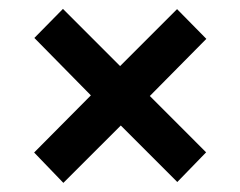

<svg xmlns="http://www.w3.org/2000/svg" viewBox="-20 -546 528 423"><path d="M119.6 -143.1 55.2 -210 180.2 -335.9 55.7 -462.4 118.7 -526.4 244.6 -400.4 370.1 -525.9 434.6 -460.4 310.1 -334.5 434.1 -210.4 370.6 -145 246.1 -269.5Z"/></svg>

Font: Comme Medium
Style: Regular
Weight: 500
Version: Version 1.000;gftools[0.9.27]